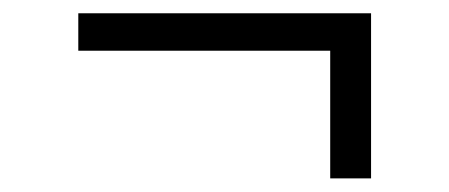

<svg xmlns="http://www.w3.org/2000/svg" viewBox="-20 -420 660 282"><path d="M95 -345.5H465V-158H525V-400.5H95Z"/></svg>

Font: Monaspace Krypton ExtraLight
Style: Regular
Weight: 200
Designer: Riley Cran & the Lettermatic Team
Foundry: Lettermatic
Version: Version 1.101 (Monaspace Krypton)